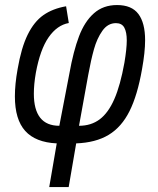

<svg xmlns="http://www.w3.org/2000/svg" viewBox="-20 -578 640 780"><path d="M210.5 4.5Q124.5 0.5 82.5 -46Q40.5 -92.5 40.5 -186.5Q40.5 -236 51.5 -297Q66.5 -384.5 92.5 -437.2Q118.5 -490 156.2 -516.5Q194 -543 248.5 -552.5L259.5 -484.5Q212 -476 177.5 -426.5Q143 -377 125.5 -281.5Q117.5 -235.5 117.5 -197.5Q117.5 -67 221 -67L262 -280Q278 -370 301 -430.5Q324 -491 361.8 -524.2Q399.5 -557.5 455.5 -557.5Q515 -557.5 542.2 -521.2Q569.5 -485 569.5 -414.5Q569.5 -366 557 -297Q538.5 -191 506.2 -126.5Q474 -62 421.5 -30.2Q369 1.5 289.5 4.5L259 182H180ZM485.5 -323.5Q495 -380.5 495 -414Q495 -447.5 485 -465.8Q475 -484 451 -484Q418 -484 396 -453Q374 -422 361.8 -378.2Q349.5 -334.5 338.5 -274L301 -67Q350 -67 385 -93.2Q420 -119.5 444.5 -175.5Q469 -231.5 485.5 -323.5Z"/></svg>

Font: JuliaMono
Style: Italic
Weight: 400
Italic angle: -9°
Monospace: yes
Designer: cormullion
Foundry: corm
Version: Version 0.057; ttfautohint (v1.8.4)